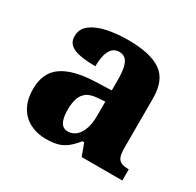

<svg xmlns="http://www.w3.org/2000/svg" viewBox="-126 -693 866 847"><g transform="rotate(30 307.0 -270.0)"><path d="M200 10Q157 10 121 -8Q85 -26 64 -62.5Q43 -99 43 -154Q43 -236 98.5 -275Q154 -314 265 -318L347 -321V-375Q347 -410 342 -434.5Q337 -459 325 -472Q313 -485 291 -485Q270 -485 257 -472Q244 -459 237.5 -435Q231 -411 231 -377Q158 -377 121.5 -392.5Q85 -408 85 -446Q85 -484 114.5 -506.5Q144 -529 193 -539.5Q242 -550 301 -550Q412 -550 467 -512.5Q522 -475 522 -382V-128Q522 -101 527.5 -85.5Q533 -70 546.5 -63.5Q560 -57 582 -57H586V0H379L356 -62H347Q325 -35 305.5 -19.5Q286 -4 261.5 3Q237 10 200 10ZM268 -67Q293 -67 310.5 -82.5Q328 -98 337.5 -126Q347 -154 347 -191V-264L310 -261Q276 -259 257 -246Q238 -233 229.5 -209.5Q221 -186 221 -151Q221 -124 226 -105Q231 -86 241.5 -76.5Q252 -67 268 -67Z"/></g></svg>

Font: Noto Serif Kannada ExtraBold
Style: Regular
Weight: 800
Version: Version 2.003